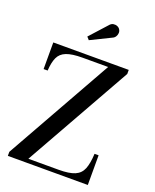

<svg xmlns="http://www.w3.org/2000/svg" viewBox="-175 -1081 951 1179"><g transform="rotate(20 300.0 -491.0)"><path d="M24.5 0V-26.5L416.5 -723.5H249Q181 -723.5 144.2 -709Q107.5 -694.5 92.8 -662Q78 -629.5 75 -576H48.5V-750H541.5V-723.5L149 -26.5H347Q415.5 -26.5 451.8 -42Q488 -57.5 502.8 -94Q517.5 -130.5 520.5 -194H547V0ZM248.5 -837.5 232.5 -855.5 331.5 -965Q343 -979.5 357 -981.8Q371 -984 383.2 -978.8Q395.5 -973.5 401 -963.5Q407.5 -953.5 406.5 -940.5Q405.5 -927.5 398.5 -917Q391.5 -906.5 379 -901.5Z"/></g></svg>

Font: Bodoni Moda SC 9pt Medium
Style: Regular
Weight: 500
Designer: Owen Earl
Foundry: indestructible type
Version: Version 2.005